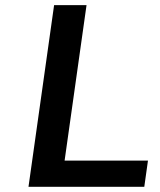

<svg xmlns="http://www.w3.org/2000/svg" viewBox="-20 -720 616 740"><path d="M550.3 -101.1 536.1 0H89.8L188.5 -700.2H313.5L229 -101.1Z"/></svg>

Font: Fivo Sans Med
Style: Regular
Weight: 450
Designer: Alexander Slobzheninov
Foundry: Alexander Slobzheninov
Version: 1.0